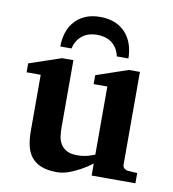

<svg xmlns="http://www.w3.org/2000/svg" viewBox="-81 -785 783 869"><g transform="rotate(10 310.0 -351.0)"><path d="M396 0V-55.2Q371.1 -36.1 344.2 -21.5Q321.3 -8.8 293.5 1.7Q265.6 12.2 237.8 12.2Q195.3 12.2 166.7 1Q138.2 -10.3 121.1 -31.2Q104 -52.2 96.9 -82.5Q89.8 -112.8 89.8 -150.9V-409.2H24.9V-450.2L171.9 -500H224.1V-189.9Q224.1 -171.4 226.6 -151.9Q229 -132.3 238.3 -116.2Q247.6 -100.1 265.9 -89.6Q284.2 -79.1 315.9 -79.1Q331.5 -79.1 345.9 -81.5Q360.4 -84 371.6 -87.4Q384.3 -91.3 396 -96.2V-409.2H333V-450.2L479 -500H529.8V-73.2Q529.8 -64 536.9 -57.4Q543.9 -50.8 553.2 -49.8L597.2 -46.9V0ZM414.6 -550.8Q409.7 -573.2 399.2 -588.9Q388.7 -604.5 374.8 -614Q360.8 -623.5 344.2 -627.7Q327.6 -631.8 310.5 -631.8Q293.9 -631.8 277.6 -627.7Q261.2 -623.5 247.1 -614Q232.9 -604.5 222.2 -588.9Q211.4 -573.2 206.5 -550.8H154.8Q154.8 -584.5 164.3 -614.3Q173.8 -644 193.4 -666.3Q212.9 -688.5 241.9 -701.2Q271 -713.9 310.5 -713.9Q350.1 -713.9 379.6 -701.2Q409.2 -688.5 428.7 -666.3Q448.2 -644 458 -614.3Q467.8 -584.5 467.8 -550.8Z"/></g></svg>

Font: Charis SIL Eur
Style: Bold
Weight: 700
Foundry: SIL International
Version: Version 5.000